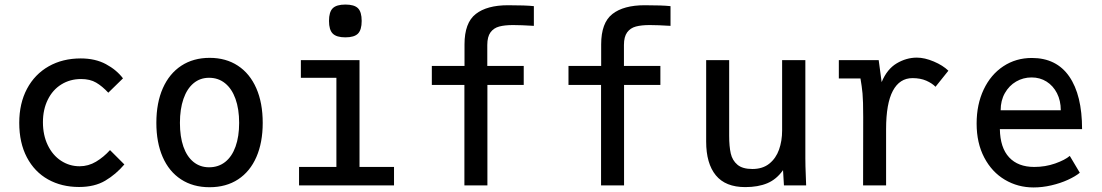

<svg xmlns="http://www.w3.org/2000/svg" viewBox="-20 -814 4840 843"><path d="M64.5 -274.5Q64.5 -360 98.5 -424Q132.5 -488 193.8 -522.8Q255 -557.5 334.5 -557.5Q398 -557.5 444.8 -532.5Q491.5 -507.5 520 -470L455.5 -407Q429 -435.5 402.2 -451.2Q375.5 -467 336 -467Q287.5 -467 249.2 -443.2Q211 -419.5 189.8 -376.2Q168.5 -333 168.5 -277.5Q168.5 -220.5 189.8 -176.5Q211 -132.5 248 -108.2Q285 -84 329.5 -84Q368 -84 401.8 -104.2Q435.5 -124.5 463 -155L526 -92Q489 -48.5 442.2 -20.8Q395.5 7 327 7Q250.5 7 191 -26.2Q131.5 -59.5 98 -123.2Q64.5 -187 64.5 -274.5Z M666.5 -274.5Q666.5 -362.5 695 -426.8Q723.5 -491 776.2 -525.5Q829 -560 900.5 -560Q972 -560 1024.5 -525.5Q1077 -491 1105.2 -426.8Q1133.5 -362.5 1133.5 -274.5Q1133.5 -188.5 1105.8 -124.8Q1078 -61 1025.5 -26.5Q973 8 900 8Q827.5 8 774.8 -26.5Q722 -61 694.2 -124.8Q666.5 -188.5 666.5 -274.5ZM1030 -274.5Q1030 -335 1014 -379.8Q998 -424.5 968.2 -448.5Q938.5 -472.5 898 -472.5Q858.5 -472.5 829.8 -448.5Q801 -424.5 785.5 -379.8Q770 -335 770 -274.5Q770 -214 785.2 -170.2Q800.5 -126.5 829.5 -103Q858.5 -79.5 898 -79.5Q939 -79.5 968.8 -103Q998.5 -126.5 1014.2 -170.5Q1030 -214.5 1030 -274.5Z M1301 -550H1558.5V-81H1710V0H1293V-81H1457V-472.5H1301ZM1424.5 -722Q1424.5 -761.5 1441 -777.8Q1457.5 -794 1496.5 -794Q1535.5 -794 1551.8 -777.8Q1568 -761.5 1568 -722Q1568 -683 1551.8 -666.5Q1535.5 -650 1496.5 -650Q1457.5 -650 1441 -666.5Q1424.5 -683 1424.5 -722Z M2019 -441H1876V-524.5H2019.5V-619Q2019.5 -714 2068.8 -752.5Q2118 -791 2210.5 -791Q2288 -791 2324 -787V-700.5Q2267 -704 2233 -704Q2196 -704 2171.8 -697.5Q2147.5 -691 2133.5 -671.8Q2119.5 -652.5 2119.5 -616.5V-524.5H2279.5V-441H2120V0H2019Z M2619 -441H2476V-524.5H2619.5V-619Q2619.5 -714 2668.8 -752.5Q2718 -791 2810.5 -791Q2888 -791 2924 -787V-700.5Q2867 -704 2833 -704Q2796 -704 2771.8 -697.5Q2747.5 -691 2733.5 -671.8Q2719.5 -652.5 2719.5 -616.5V-524.5H2879.5V-441H2720V0H2619Z M3080.5 -192.5V-550H3181.5V-218Q3181.5 -171 3188.5 -140.2Q3195.5 -109.5 3217.8 -90.8Q3240 -72 3283.5 -72Q3328.5 -72 3357.8 -95.5Q3387 -119 3400.5 -157.2Q3414 -195.5 3414 -241V-550H3516V-119Q3516 -87 3518 -41L3519.5 0H3422L3418 -67Q3389.5 -26.5 3349 -9.5Q3308.5 7.5 3252 7.5Q3165.5 7.5 3123 -44.2Q3080.5 -96 3080.5 -192.5Z M3770 -300.5Q3770 -372 3767 -403.8Q3764 -435.5 3758 -469.5H3663V-550H3838L3851 -453.5Q3874.5 -510.5 3917 -535.8Q3959.5 -561 4005.5 -561Q4039.5 -561 4079.8 -544Q4120 -527 4144 -503.5L4087.5 -433Q4072.5 -448.5 4046.8 -459.8Q4021 -471 3986.5 -471Q3930 -471 3900.2 -415.2Q3870.5 -359.5 3870.5 -247.5V0H3769.5Z M4268 -271.5Q4268 -355.5 4299 -421Q4330 -486.5 4385.2 -523Q4440.5 -559.5 4510.5 -559.5Q4618.5 -559.5 4674.8 -478Q4731 -396.5 4731 -247H4370Q4371.5 -165 4410.8 -123Q4450 -81 4521 -81Q4569.5 -81 4612.8 -96.2Q4656 -111.5 4677 -129.5L4721 -55.5Q4701.5 -39.5 4668.8 -24.5Q4636 -9.5 4596.2 -0.2Q4556.5 9 4518 9Q4449 9 4392 -24.8Q4335 -58.5 4301.5 -122.2Q4268 -186 4268 -271.5ZM4509.5 -474Q4472.5 -474 4441.5 -456Q4410.5 -438 4392 -405.2Q4373.5 -372.5 4373.5 -330H4637.5Q4637.5 -372 4620.8 -404.8Q4604 -437.5 4575 -455.8Q4546 -474 4509.5 -474Z"/></svg>

Font: JuliaMono Medium
Style: Regular
Weight: 500
Monospace: yes
Designer: cormullion
Foundry: corm
Version: Version 0.054; ttfautohint (v1.8.4)